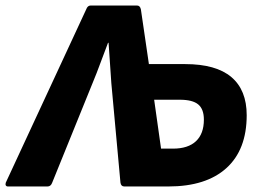

<svg xmlns="http://www.w3.org/2000/svg" viewBox="-51 -675 930 695"><path d="M-22 0Q-28 0 -30 -4Q-32 -8 -30 -14L261 -641Q266 -655 277 -655H445Q456 -655 459 -641L488 -443H619Q731 -443 786.5 -396Q842 -349 842 -258Q842 -133 768.5 -66.5Q695 0 558 0H399Q387 0 385 -14L352 -374Q349 -411 347 -447.5Q345 -484 342 -520H340Q326 -484 312.5 -447Q299 -410 284 -374L138 -14Q133 0 121 0ZM532 -137H575Q630 -137 658.5 -164Q687 -191 687 -242Q687 -280 666.5 -297Q646 -314 600 -314H507Z"/></svg>

Font: Sofia Sans Semi Condensed Black
Style: Italic
Weight: 900
Italic angle: -9°
Version: Version 4.100